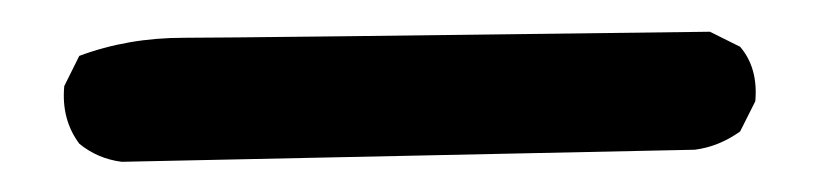

<svg xmlns="http://www.w3.org/2000/svg" viewBox="-20 1 540 124"><path d="M58.6 105.5Q43 103.5 31.2 93.8Q19.5 78.1 21.5 56.6L31.2 37.1Q62.5 25.4 98.6 25.4Q134.8 25.4 438.5 21.5L458 31.2Q469.7 44.9 467.8 66.4L458 85.9Q444.3 95.7 428.7 97.7Z"/></svg>

Font: NaikaiFont
Style: Regular
Weight: 400
Version: Version 1.67